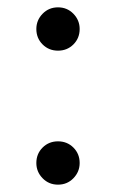

<svg xmlns="http://www.w3.org/2000/svg" viewBox="-20 -489 317 523"><path d="M197 -45Q197 -21 180 -3.5Q163 14 138 14Q113 14 96 -3.5Q79 -21 79 -45Q79 -70 96 -87Q113 -104 138 -104Q163 -104 180 -87Q197 -70 197 -45ZM197 -410Q197 -385 180 -368Q163 -351 138 -351Q113 -351 96 -368Q79 -385 79 -410Q79 -434 96 -451.5Q113 -469 138 -469Q163 -469 180 -451.5Q197 -434 197 -410Z"/></svg>

Font: Libra Serif Modern
Style: Regular
Weight: 400
Designer: Stefan Peev, Context Ltd
Foundry: Stefan Peev, Context Ltd
Version: Version 1.000